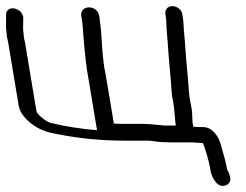

<svg xmlns="http://www.w3.org/2000/svg" viewBox="-32 -477 804 627"><path d="M233.3 -425.5 234.8 -416.5C239.8 -386.3 237.9 -383.2 243.7 -321C250 -252.7 253.4 -241 261.3 -193.5L284.9 -51.9C236.6 -55.5 184.1 -63.5 134 -75.5C119.1 -79.1 88.8 -103.4 87.1 -113.5L50.8 -331.5C49.6 -339.1 48.6 -343.9 46.3 -352.7L43.4 -382L44 -420.4L43.8 -421.5C40.7 -440.3 22.5 -450 9.3 -449.9C-2.1 -449.8 -13.9 -442.2 -12 -427L-12.4 -387.5L-9.4 -356.6L-9.1 -355.6C-7.5 -349.7 -6.2 -343.8 -5.2 -337.9L29.1 -131.7C34.9 -96.8 73.2 -67.9 97.3 -56.4C123.1 -44 132.8 -43.7 156.3 -38.8C226.8 -24.7 299.3 -17.7 373.1 -17.7H451.3C455.9 -17.7 464.6 -16.8 476.6 -15C490.4 -12.9 508.8 -12 532.6 -12H596.1L625.4 -10H630.2C638.1 6.3 650.7 52.2 652.9 65.5L655.8 82.5C657.7 94.1 675.7 143 708.1 127C734 114.3 710.1 78.7 710 77.7C704.7 45.8 695.3 19.6 688.2 -7.7C683 -27.2 663.6 -62 631.2 -62H617.7L599.4 -63.2C599.2 -64.2 598.2 -68.9 597.7 -71C595.6 -79.3 596.6 -104.7 593.9 -121.2C589.2 -148.9 586 -157.2 584.4 -185.6C583.5 -202.1 581.6 -223.2 579 -249.1C575 -287.8 572.7 -338 569.1 -372C567 -391 568.2 -401.4 564.8 -421.5L563.3 -430.9C560.8 -445.7 545.9 -457 530.9 -457C515.2 -457 505.8 -444.7 508.1 -431.2L509.6 -421.8C510.6 -416.1 511.1 -410.2 511.1 -404.2C511.2 -377.5 514.6 -360.4 516.4 -327.4C518.3 -292.1 526.8 -210.7 528.5 -177.6C529.1 -167.7 530.2 -159.5 532.6 -149.7L536 -128.9L541.2 -72.6L542.1 -67H506.2C472.8 -70.6 445.9 -72.6 428.6 -72.6H364.1L339.9 -73.2L317.2 -209.3C315.5 -219.4 313.5 -230.6 311.1 -242.9C302.6 -286.4 301 -334 298 -375.7L293 -418.5L291.6 -427.2C289.3 -440.7 275.3 -453 258.5 -453C242.7 -453 230.7 -441.1 233.3 -425.5Z"/></svg>

Font: MewTooHand
Style: BdLta
Weight: 400
Designer: Mew Too, Robert Jablonski
Version: Version 0.77